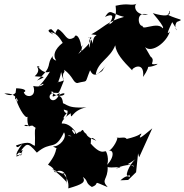

<svg xmlns="http://www.w3.org/2000/svg" viewBox="-20 -983 1026 1068"><path d="M737 -25 748 -130 754 -108 827 -269C759 -212 746 -204 767 -239C756 -241 767 -230 685 -210C673 -226 652 -211 627 -219C647 -225 607 -150 585 -145C629 -152 603 -63 529 -37C601 -42 578 -124 573 -133C566 -161 555 -104 484 -185C489 -195 476 -238 516 -200C488 -211 464 -223 460 -238C433 -255 452 -274 422 -246C436 -269 382 -207 358 -231C423 -213 409 -233 394 -255C414 -200 350 -295 401 -248C359 -310 305 -308 269 -265C264 -226 346 -227 339 -292C334 -275 292 -297 373 -353C377 -306 376 -370 461 -386C326 -377 363 -418 291 -413C310 -363 296 -388 356 -367C357 -318 308 -305 351 -354C316 -358 350 -446 301 -451C373 -493 332 -414 262 -472C306 -483 232 -414 313 -466C284 -387 230 -444 270 -465C316 -475 296 -437 336 -536C275 -510 324 -554 300 -520C333 -589 308 -608 334 -535C322 -592 344 -569 337 -595C388 -557 386 -523 410 -521C474 -539 448 -511 481 -592C502 -549 525 -564 578 -630C531 -575 573 -602 512 -566C523 -641 591 -655 621 -731C626 -687 661 -646 716 -591C706 -602 786 -650 776 -555C829 -632 794 -628 790 -625C781 -596 856 -620 856 -628C794 -617 853 -642 817 -669L787 -721C825 -685 909 -749 925 -809C925 -809 892 -765 938 -860C991 -779 936 -825 964 -861C1008 -878 983 -868 912 -901L923 -914C913 -949 968 -867 830 -910C914 -811 887 -822 865 -828C874 -801 820 -823 897 -786C894 -892 770 -804 773 -839C747 -835 733 -927 804 -901C721 -896 723 -963 744 -963C704 -947 701 -969 623 -951C638 -840 564 -844 588 -850C595 -863 632 -920 564 -889C597 -939 594 -907 670 -889C576 -864 556 -829 488 -792C550 -782 494 -803 497 -739C480 -798 453 -760 488 -776C472 -685 473 -717 478 -766C501 -743 400 -678 398 -662C462 -734 431 -731 410 -715C477 -745 413 -725 434 -694C433 -779 399 -800 394 -776C347 -745 348 -797 302 -822C273 -788 306 -786 265 -821C214 -813 315 -773 261 -802C276 -806 303 -791 329 -744C335 -749 262 -701 289 -652C306 -638 254 -655 280 -680C227 -616 286 -624 186 -535C251 -563 217 -553 173 -559C223 -603 156 -627 203 -608C170 -640 213 -563 258 -585C259 -588 235 -540 188 -495C243 -546 229 -489 165 -505C191 -430 102 -437 113 -484C99 -453 161 -489 70 -492C59 -418 62 -405 88 -483C76 -502 73 -429 4 -463C94 -470 85 -376 68 -442C70 -409 121 -313 134 -335C135 -352 124 -284 149 -275C116 -307 90 -270 163 -285C163 -285 106 -321 178 -272C170 -249 177 -245 174 -172C147 -180 155 -204 69 -174C75 -154 88 -171 104 -182C53 -114 68 -107 110 -135C28 -75 99 -157 106 -147C75 -83 121 -142 85 -131C129 -184 128 -200 185 -134C268 -205 283 -137 336 -247C356 -217 310 -165 275 -169C313 -140 334 -178 325 -168C266 -160 321 -161 247 -67C292 -42 275 -32 287 -24C311 -45 358 -32 350 36C367 41 297 -28 268 -43C288 -35 318 -16 348 -13C293 -36 369 -13 360 65C442 41 457 31 441 1C474 25 452 33 491 57C544 38 481 17 579 58C539 13 581 20 579 -55C589 -44 699 -64 624 -45C647 -59 724 -78 725 -55C693 -85 663 -48 735 -98C698 -71 665 16 701 -10C703 26 706 -31 650 20L693 18Z"/></svg>

Font: Hussar Lance
Style: ExBdObl
Weight: 700
Foundry: Cannot Into Space Fonts, PlusOne Fonts
Version: Version 2.270